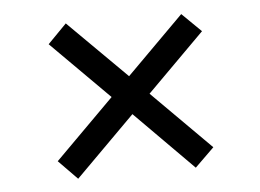

<svg xmlns="http://www.w3.org/2000/svg" viewBox="-38 -529 676 499"><g transform="rotate(-5 300.0 -279.5)"><path d="M147 -77 98 -127 252 -281 101 -432 150 -482 302 -331 451 -480 501 -431 351 -281 504 -128 454 -79 302 -232Z"/></g></svg>

Font: Wittgenstein-Italic Regular
Style: Italic
Weight: 400
Italic angle: -11°
Designer: Jörg Drees
Foundry: Jörg Drees
Version: Version 1.000; ttfautohint (v1.8.4.7-5d5b)